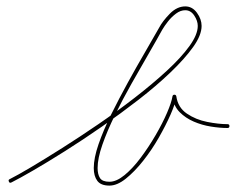

<svg xmlns="http://www.w3.org/2000/svg" viewBox="-20 -565 737 600"><path d="M16 5Q10 8 8 3Q5 -3 10 -5Q34 -17 77 -42.5Q120 -68 174.5 -102.5Q229 -137 287.5 -177Q346 -217 401.5 -260Q457 -303 501.5 -344Q546 -385 572 -421Q598 -457 598 -484Q598 -500 587 -516.5Q576 -533 559 -533Q544 -533 530 -522.5Q516 -512 505 -498Q494 -484 487 -472Q487 -472 487 -472Q487 -472 487 -472Q470 -441 444.5 -397Q419 -353 391 -303.5Q363 -254 339 -205Q315 -156 300 -113Q285 -70 285 -40Q285 -20 292.5 -8.5Q300 3 322 3Q344 3 369.5 -18Q395 -39 420 -72.5Q445 -106 466.5 -143Q488 -180 502 -212.5Q516 -245 519 -264Q520 -269 525 -269Q530 -269 531 -264Q536 -229 564 -210Q592 -191 627.5 -184Q663 -177 691 -177Q691 -177 691 -177Q691 -177 691 -177Q697 -177 697 -171Q697 -165 691 -165Q667 -165 639 -169.5Q611 -174 585.5 -185Q560 -196 541.5 -214.5Q523 -233 519 -262Q518 -267 525 -267Q532 -267 531 -262Q528 -241 513 -207Q498 -173 476 -134.5Q454 -96 427 -62Q400 -28 373 -6.5Q346 15 322 15Q295 15 284 0Q273 -15 273 -40Q273 -71 288 -114.5Q303 -158 327.5 -207.5Q352 -257 379.5 -307Q407 -357 433 -401.5Q459 -446 477 -478Q477 -478 477 -478Q477 -478 477 -478Q488 -499 510.5 -522Q533 -545 559 -545Q581 -545 595.5 -525Q610 -505 610 -484Q610 -455 583.5 -418Q557 -381 512.5 -338.5Q468 -296 412.5 -253Q357 -210 298 -169Q239 -128 183.5 -93Q128 -58 84 -32.5Q40 -7 16 5Q16 5 16 5Q16 5 16 5Z"/></svg>

Font: FRB American Cursive Thin
Style: Italic
Weight: 100
Italic angle: -25°
Version: Version 2.0;Modular Font Editor K font №1